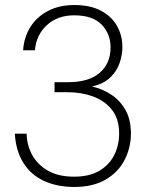

<svg xmlns="http://www.w3.org/2000/svg" viewBox="-20 -732 583 764"><path d="M275 12Q208 12 155.5 -12Q103 -36 73 -84Q43 -132 39 -200H86Q87 -154 108 -115.5Q129 -77 170.5 -53Q212 -29 275 -29Q335 -29 374.5 -52Q414 -75 434 -114Q454 -153 454 -201Q454 -259 425.5 -295Q397 -331 350.5 -348Q304 -365 251 -365H197V-405H251Q334 -405 377 -442.5Q420 -480 420 -543Q420 -597 384.5 -634Q349 -671 275 -671Q209 -671 166.5 -632Q124 -593 119 -532H72Q75 -582 100 -623Q125 -664 170 -688Q215 -712 276 -712Q339 -712 381.5 -689.5Q424 -667 445.5 -629Q467 -591 467 -545Q467 -514 456 -481.5Q445 -449 418.5 -423.5Q392 -398 346 -388Q389 -378 424 -354.5Q459 -331 480 -293Q501 -255 501 -201Q501 -145 476 -96Q451 -47 400.5 -17.5Q350 12 275 12Z"/></svg>

Font: DM Sans 36pt ExtraLight
Style: Regular
Weight: 250
Designer: Colophon Foundry, Jonny Pinhorn
Foundry: Colophon Foundry
Version: Version 4.004;gftools[0.9.30]